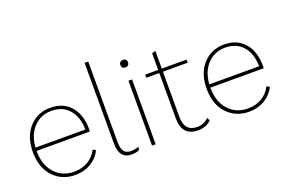

<svg xmlns="http://www.w3.org/2000/svg" viewBox="-95 -1055 2072 1390"><g transform="rotate(-20 940.5 -360.0)"><path d="M492 -266Q492 -254 491 -250H80Q80 -142 137.5 -78.5Q195 -15 286 -15Q346 -15 393 -42.5Q440 -70 465 -120L487 -108Q460 -53 407 -21.5Q354 10 287 10Q184 10 118 -60Q52 -130 52 -250Q52 -369 116 -439.5Q180 -510 279 -510Q379 -510 435.5 -444.5Q492 -379 492 -266ZM279 -486Q197 -486 142.5 -429Q88 -372 81 -275H465Q464 -371 415 -428.5Q366 -486 279 -486Z M653 -730V-111Q653 -60 670 -37.5Q687 -15 723 -15Q758 -15 783 -27L780 -2Q756 10 719 10Q625 10 625 -110V-730Z M893 -598Q863 -598 863 -627Q863 -640 871.5 -648Q880 -656 893 -656Q906 -656 914 -648Q922 -640 922 -627Q922 -614 914 -606Q906 -598 893 -598ZM907 -500V0H879V-500Z M1322 -52 1334 -29Q1295 10 1232 10Q1108 10 1108 -126V-476H1008V-500H1108V-628L1136 -636V-500H1327V-476H1136V-128Q1136 -15 1234 -15Q1288 -15 1322 -52Z M1831 -266Q1831 -254 1830 -250H1419Q1419 -142 1476.5 -78.5Q1534 -15 1625 -15Q1685 -15 1732 -42.5Q1779 -70 1804 -120L1826 -108Q1799 -53 1746 -21.5Q1693 10 1626 10Q1523 10 1457 -60Q1391 -130 1391 -250Q1391 -369 1455 -439.5Q1519 -510 1618 -510Q1718 -510 1774.5 -444.5Q1831 -379 1831 -266ZM1618 -486Q1536 -486 1481.5 -429Q1427 -372 1420 -275H1804Q1803 -371 1754 -428.5Q1705 -486 1618 -486Z"/></g></svg>

Font: Elaine Sans ExtraLight
Style: Regular
Weight: 275
Designer: Wei Huang
Foundry: Wei Huang
Version: Version 2.001;December 24, 2019;FontCreator 12.0.0.2547 64-b